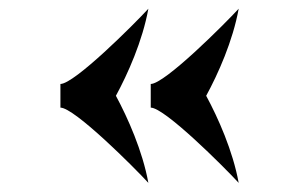

<svg xmlns="http://www.w3.org/2000/svg" viewBox="-20 -469 679 436"><path d="M316.9 -449.2C285.2 -414.6 148.9 -278.3 117.2 -278.3V-224.6C148.9 -224.6 285.2 -88.4 316.9 -53.7C303.7 -126.5 270 -201.7 243.2 -251.5C270 -300.8 303.7 -376 316.9 -449.2ZM522 -449.2C490.2 -414.6 354 -278.3 322.3 -278.3V-224.6C354 -224.6 490.2 -88.4 522 -53.7C508.8 -126.5 475.1 -201.7 448.2 -251.5C475.1 -300.8 508.8 -376 522 -449.2Z"/></svg>

Font: Amarante
Style: Regular
Weight: 400
Designer: Karolina Lach
Foundry: Sorkin Type Co.
Version: Version 1.001